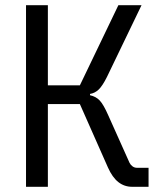

<svg xmlns="http://www.w3.org/2000/svg" viewBox="-20 -718 640 738"><path d="M80 -698H164V-390H287L435 -698H524L391 -422Q374 -388 359.5 -374Q345 -360 326 -357V-352Q349 -347 363.5 -331.5Q378 -316 396 -275L478 -92Q482 -84 489.5 -78.5Q497 -73 507 -73H551V0H488Q458 0 435 -18Q412 -36 395 -74L287 -318H164V0H80Z"/></svg>

Font: iA Writer Duo V
Style: Regular
Weight: 400
Designer: Mike Abbink, Paul van der Laan, Pieter van Rosmalen, Oliver Reichenstein
Foundry: Information Architects Inc.
Version: Version 2.000